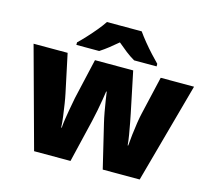

<svg xmlns="http://www.w3.org/2000/svg" viewBox="-108 -895 1126 1024"><g transform="rotate(15 455.0 -383.0)"><path d="M484 -242Q478 -267 472 -300Q466 -333 461.5 -362.5Q457 -392 455 -407H452Q450 -392 445 -362Q440 -332 433.5 -298Q427 -264 420 -235L364 0H163L12 -553H200L245 -341Q250 -318 255 -285.5Q260 -253 264.5 -219.5Q269 -186 270 -159H273Q274 -179 278 -205Q282 -231 286.5 -257Q291 -283 295 -303Q299 -323 300 -330L351 -553H562L609 -327Q613 -308 618.5 -278.5Q624 -249 629.5 -217Q635 -185 637 -159H640Q642 -186 646 -220.5Q650 -255 655 -287.5Q660 -320 665 -341L714 -553H898L746 0H542ZM552 -766Q568 -743 590.5 -715.5Q613 -688 636.5 -662.5Q660 -637 677 -620V-606H553Q527 -621 504 -639Q481 -657 455 -679Q429 -657 407.5 -640Q386 -623 360 -606H234V-620Q253 -638 276.5 -663.5Q300 -689 322.5 -716Q345 -743 360 -766Z"/></g></svg>

Font: Noto Sans Khmer Black
Style: Regular
Weight: 900
Version: Version 2.003